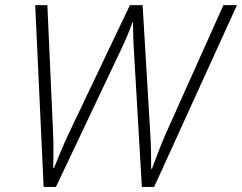

<svg xmlns="http://www.w3.org/2000/svg" viewBox="-20 -734 951 754"><path d="M151.4 0 118.2 -713.9H166L188.5 -211.4Q189.9 -177.7 189.9 -142.3Q189.9 -106.9 189 -73.7H191.9Q204.6 -105.5 219 -140.1Q233.4 -174.8 252.4 -214.8L490.2 -713.9H540L569.8 -215.3Q572.3 -180.2 573 -141.4Q573.7 -102.5 573.7 -71.3H576.7Q588.4 -102.5 601.6 -137Q614.7 -171.4 631.3 -209.5L857.4 -713.9H910.6L585.4 0H537.1L505.9 -535.2Q503.9 -564.5 503.2 -592Q502.4 -619.6 502.4 -646H500Q490.7 -619.6 481.4 -597.4Q472.2 -575.2 459 -546.9L199.7 0Z"/></svg>

Font: Open Sans Light
Style: Italic
Weight: 300
Italic angle: -12°
Designer: Monotype Design Team
Foundry: Monotype Imaging Inc.
Version: Version 3.003; ttfautohint (v1.8.4)